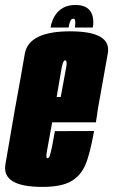

<svg xmlns="http://www.w3.org/2000/svg" viewBox="-49 -730 445 754"><path d="M117.5 4 137.5 -108.5Q130 -108.5 135.5 -137.5Q140 -165 165.5 -303Q189 -437.5 193.5 -466Q199 -493 206.5 -493Q216 -493 211 -466Q206 -440.5 189.5 -349H160.5L143 -249.5H327.5Q332 -275.5 335.5 -303Q359.5 -434.5 374.5 -521Q389 -607 226.5 -607Q64.5 -607 48.5 -519.5Q34 -433.5 10 -303.5Q-11.5 -177 -27.5 -86Q-44 4 117.5 4ZM137.5 -108.5 117.5 4Q191.5 4 230 -18Q267 -39 286 -82Q304 -123.5 320.5 -215.5L166.5 -215Q159.5 -179 155 -152Q149 -126 146.5 -117.5Q142 -108.5 137.5 -108.5ZM247.5 -710.5Q219.5 -710.5 199.2 -699.5Q179 -688.5 166.5 -668.2Q154 -648 149.5 -622H220.5Q222.5 -635 225.2 -642.5Q228 -650 230.8 -653.2Q233.5 -656.5 238.5 -656.5Q243 -656.5 244.8 -653.8Q246.5 -651 246.8 -643.2Q247 -635.5 245 -622H315.5Q320 -648 314.2 -668.2Q308.5 -688.5 292 -699.5Q275.5 -710.5 247.5 -710.5Z"/></svg>

Font: Anybody UltraCondensed ExtraBold
Style: Italic
Weight: 800
Width: 1
Italic angle: -10°
Version: Version 1.113;gftools[0.9.25]